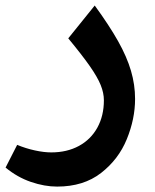

<svg xmlns="http://www.w3.org/2000/svg" viewBox="-105 -445 571 706"><path d="M-84.5 171.2 -41.9 87.7Q-9.9 100.9 23.3 108.1Q56.5 115.4 83.5 115.4Q141.3 115.4 185.2 91.6Q229 67.8 253 24.3Q277 -19.2 277 -76.3Q277 -103 265.3 -132.1Q253.6 -161.2 225.5 -201.5Q197.4 -241.8 146 -304L243.3 -424.7Q296.9 -351.2 329.2 -293.7Q361.5 -236.2 376.6 -184.8Q391.7 -133.5 391.7 -81Q391.7 -7.8 361.3 66.6Q331 141 266.5 191.1Q202.1 241.1 105.1 241.1Q58.6 241.1 8.5 223.9Q-41.5 206.7 -84.5 171.2Z"/></svg>

Font: Riot Sans AR Bold
Style: Regular
Weight: 400
Designer: Bonnie Shaver-Troup, Thomas Jockin
Foundry: Lexend
Version: Version 1.001